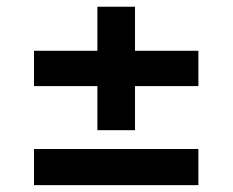

<svg xmlns="http://www.w3.org/2000/svg" viewBox="-20 -577 688 568"><path d="M80.6 -322.3V-426.8H268.1V-557.1H379.4V-426.8H566.9V-322.3H379.4V-191.9H268.1V-322.3ZM80.6 -29.3V-136.2H566.9V-29.3Z"/></svg>

Font: Inter Display Semi Bold
Style: Regular
Weight: 600
Designer: Rasmus Andersson
Foundry: rsms
Version: Version 4.000;git-37864ae